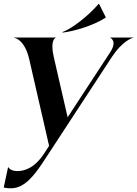

<svg xmlns="http://www.w3.org/2000/svg" viewBox="-68 -778 718 1005"><path d="M-9.5 207.5C60 207.5 111.5 140.5 161.5 64.5L518 -480.5C569.5 -559 621 -580 630 -580V-581.5H508.5V-580.5C509.5 -580.5 548 -564.5 508.5 -504L286 -164L213 -481.5C193 -569.5 222.5 -580 224 -580V-581.5H5.5V-580C12.5 -580 62 -568 85 -468L189 -14.5L166 21C116.5 98.5 64.5 117.5 22 117.5C0.5 117.5 -15.5 110.5 -24 98H-26L-48.5 203.5C-43 205 -31.5 207.5 -9.5 207.5ZM448 -757.5C396 -696 307.5 -627 258.5 -610L260.5 -607.5C320.5 -614 426.5 -646.5 484.5 -685.5L485.5 -688L450.5 -757.5Z"/></svg>

Font: Beautique Display
Style: Bold
Weight: 700
Italic angle: -12°
Designer: Nhat-Quang Ngo
Version: Version 1.100;Glyphs 3.2.3 (3260)